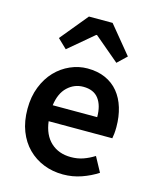

<svg xmlns="http://www.w3.org/2000/svg" viewBox="-113 -819 734 909"><g transform="rotate(15 253.5 -365.0)"><path d="M283 12Q232 12 188 -5.5Q144 -23 111 -56Q78 -89 59.5 -136.5Q41 -184 41 -245Q41 -305 60 -353Q79 -401 110.5 -434Q142 -467 183 -485Q224 -503 267 -503Q317 -503 355 -486Q393 -469 418.5 -438Q444 -407 457 -364Q470 -321 470 -270Q470 -253 468.5 -238Q467 -223 465 -214H153Q161 -148 199.5 -112.5Q238 -77 298 -77Q330 -77 357.5 -86.5Q385 -96 412 -113L451 -41Q416 -18 373 -3Q330 12 283 12ZM152 -292H370Q370 -349 345.5 -381.5Q321 -414 270 -414Q226 -414 193 -383Q160 -352 152 -292ZM98 -607 209 -742H325L436 -607L391 -564L269 -667H265L143 -564Z"/></g></svg>

Font: Giro Sans Semibold
Style: Regular
Weight: 600
Designer: Paul D. Hunt
Foundry: Adobe Systems Incorporated
Version: Version 1.000;PS 1.0;hotconv 1.0.88;makeotf.lib2.5.647800